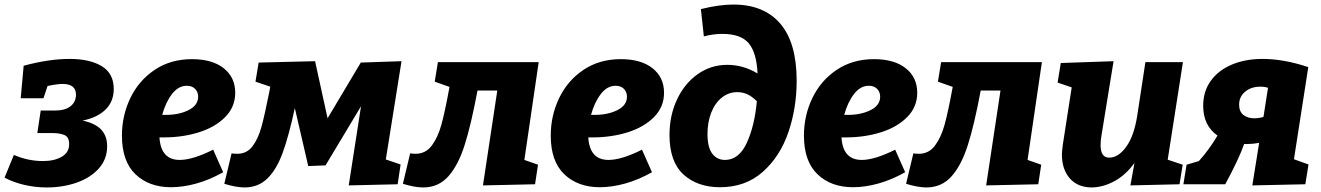

<svg xmlns="http://www.w3.org/2000/svg" viewBox="-34 -810 5808 844"><path d="M437 -167Q437 -110 400 -69Q363 -28 302.5 -7Q242 14 171 14Q122 14 74 3Q26 -8 -14 -29L27 -129Q89 -102 155 -102Q205 -102 237.5 -121Q270 -140 270 -176Q270 -208 249 -216.5Q228 -225 199 -225H130L145 -324H207Q252 -324 276 -343Q300 -362 300 -394Q300 -441 241 -441Q218 -441 175 -432L157 -378H57L70 -521Q181 -551 272 -551Q361 -551 413.5 -519Q466 -487 466 -419Q466 -364 430 -328.5Q394 -293 329 -280Q385 -268 411 -240Q437 -212 437 -167Z M685 -206H667Q673 -107 756 -107Q813 -107 903 -152L947 -53Q889 -20 830 -3.5Q771 13 718 13Q621 13 561.5 -44Q502 -101 502 -214Q502 -302 539 -379Q576 -456 646 -503Q716 -550 810 -550Q899 -550 949.5 -510Q1000 -470 1000 -402Q1000 -340 956 -295.5Q912 -251 840.5 -228.5Q769 -206 685 -206ZM679 -305H696Q753 -305 795 -326Q837 -347 837 -385Q837 -406 823.5 -419.5Q810 -433 787 -433Q750 -433 722 -396.5Q694 -360 679 -305Z M1731 -541 1662 -109 1727 -87 1714 0 1499 5 1553 -343 1397 -83 1321 -80 1262 -335Q1236 -214 1209 -139.5Q1182 -65 1141.5 -25.5Q1101 14 1041 14Q1005 14 952 -2L984 -136Q993 -134 1009 -134Q1051 -134 1076 -167Q1101 -200 1115.5 -253Q1130 -306 1150 -407L1154 -429L1089 -451L1103 -535L1351 -541L1406 -290L1552 -535Z M2334 -537 2271 -107 2331 -86 2318 0 2089 5 2152 -412H2065Q2037 -262 2008.5 -172.5Q1980 -83 1936.5 -34.5Q1893 14 1826 14Q1790 14 1737 -2L1769 -136Q1778 -134 1793 -134Q1837 -134 1864 -170Q1891 -206 1906.5 -262.5Q1922 -319 1942 -428L1877 -451L1891 -537Z M2570 -206H2552Q2558 -107 2641 -107Q2698 -107 2788 -152L2832 -53Q2774 -20 2715 -3.5Q2656 13 2603 13Q2506 13 2446.5 -44Q2387 -101 2387 -214Q2387 -302 2424 -379Q2461 -456 2531 -503Q2601 -550 2695 -550Q2784 -550 2834.5 -510Q2885 -470 2885 -402Q2885 -340 2841 -295.5Q2797 -251 2725.5 -228.5Q2654 -206 2570 -206ZM2564 -305H2581Q2638 -305 2680 -326Q2722 -347 2722 -385Q2722 -406 2708.5 -419.5Q2695 -433 2672 -433Q2635 -433 2607 -396.5Q2579 -360 2564 -305Z M3468 -455Q3468 -335 3431.5 -228.5Q3395 -122 3319 -54.5Q3243 13 3131 13Q3032 13 2970.5 -43Q2909 -99 2909 -217Q2909 -302 2942 -372.5Q2975 -443 3033 -484Q3091 -525 3163 -525Q3233 -525 3296 -487Q3292 -578 3257.5 -619.5Q3223 -661 3141 -661Q3101 -661 3060 -650L3047 -770Q3127 -790 3190 -790Q3324 -790 3396 -706Q3468 -622 3468 -455ZM3293 -365Q3272 -386 3251.5 -395.5Q3231 -405 3207 -405Q3169 -405 3139 -381Q3109 -357 3092.5 -315Q3076 -273 3076 -221Q3076 -162 3097 -134.5Q3118 -107 3153 -107Q3214 -107 3248.5 -181.5Q3283 -256 3293 -365Z M3683 -206H3665Q3671 -107 3754 -107Q3811 -107 3901 -152L3945 -53Q3887 -20 3828 -3.5Q3769 13 3716 13Q3619 13 3559.5 -44Q3500 -101 3500 -214Q3500 -302 3537 -379Q3574 -456 3644 -503Q3714 -550 3808 -550Q3897 -550 3947.5 -510Q3998 -470 3998 -402Q3998 -340 3954 -295.5Q3910 -251 3838.5 -228.5Q3767 -206 3683 -206ZM3677 -305H3694Q3751 -305 3793 -326Q3835 -347 3835 -385Q3835 -406 3821.5 -419.5Q3808 -433 3785 -433Q3748 -433 3720 -396.5Q3692 -360 3677 -305Z M4546 -537 4483 -107 4543 -86 4530 0 4301 5 4364 -412H4277Q4249 -262 4220.5 -172.5Q4192 -83 4148.5 -34.5Q4105 14 4038 14Q4002 14 3949 -2L3981 -136Q3990 -134 4005 -134Q4049 -134 4076 -170Q4103 -206 4118.5 -262.5Q4134 -319 4154 -428L4089 -451L4103 -537Z M5166 -537 5099 -108 5165 -86 5151 0 4935 5 4953 -94Q4915 -41 4865.5 -14Q4816 13 4766 14Q4704 14 4669 -25.5Q4634 -65 4634 -131Q4634 -144 4638 -174L4677 -426L4615 -447L4629 -533L4861 -541L4808 -215Q4804 -194 4804 -172Q4804 -117 4842 -117Q4882 -117 4916.5 -164.5Q4951 -212 4965 -301L5001 -537Z M5654 -110 5718 -87 5704 0 5471 5 5501 -182Q5473 -177 5451 -177H5435Q5412 -111 5352 0H5168L5182 -86L5236 -102Q5279 -149 5318 -214Q5255 -258 5255 -345Q5255 -409 5289 -455.5Q5323 -502 5382 -526.5Q5441 -551 5516 -551Q5609 -551 5717 -515ZM5520 -296 5540 -424Q5526 -429 5506 -429Q5466 -429 5439.5 -407Q5413 -385 5413 -350Q5413 -320 5431.5 -305Q5450 -290 5480 -290Q5499 -290 5520 -296Z"/></svg>

Font: Bitter Pro ExtraBold
Style: Italic
Weight: 800
Italic angle: -9°
Designer: Sol Matas, and Bitter project Authors
Foundry: Sol Matas
Version: Version 1.010